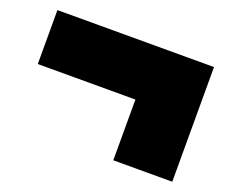

<svg xmlns="http://www.w3.org/2000/svg" viewBox="-83 -617 862 719"><g transform="rotate(20 348.0 -257.5)"><path d="M659 -29V-486H35V-271H424V-29Z"/></g></svg>

Font: Mattone Black
Style: Regular
Weight: 900
Width: 6
Designer: Nunzio Mazzaferro
Foundry: Collletttivo
Version: Version 2.000;Glyphs 3.2 (3217)